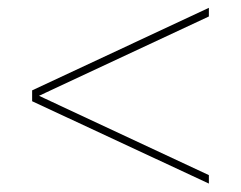

<svg xmlns="http://www.w3.org/2000/svg" viewBox="-20 -626 600 478"><path d="M60 -379.5V-401L500 -606.5V-585ZM500 -169 60 -374V-395.5L500 -190Z"/></svg>

Font: Bodoni Moda 11pt
Style: Bold Italic
Weight: 700
Italic angle: -13°
Designer: Owen Earl
Foundry: indestructible type
Version: Version 2.004